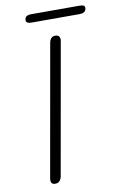

<svg xmlns="http://www.w3.org/2000/svg" viewBox="-93 -887 589 948"><g transform="rotate(-10 201.0 -412.5)"><path d="M84 -11Q84 -18 85 -22L201 -678Q206 -710 232 -710Q255 -710 255 -686L254 -678L138 -22Q132 10 105 10Q84 10 84 -11ZM101 -809Q101 -824 109.5 -829.5Q118 -835 135 -835H375Q388 -835 395 -832Q402 -829 402 -820Q402 -794 368 -794H128Q101 -794 101 -809Z"/></g></svg>

Font: Kodchasan ExtraLight
Style: Italic
Weight: 275
Italic angle: -10°
Version: Version 1.000; ttfautohint (v1.6)